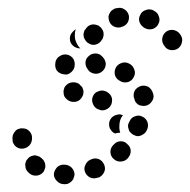

<svg xmlns="http://www.w3.org/2000/svg" viewBox="-20 -480 487 492"><path d="M133 -56Q128 -54 125 -50Q122 -46 120 -42Q118 -37 118 -32Q119 -22 127 -15Q134 -8 145 -8H147Q152 -8 156 -10Q161 -13 164 -16Q168 -20 169 -25Q171 -29 171 -34Q170 -44 163 -51Q155 -58 145 -58H142Q137 -58 133 -56ZM199 -58Q194 -49 198 -39Q200 -34 203 -31Q207 -27 211 -25Q216 -23 221 -23Q226 -23 231 -25H233Q242 -29 247 -39Q251 -48 247 -58Q245 -62 242 -66Q238 -70 234 -72Q229 -74 224 -74Q219 -74 215 -72L212 -71Q203 -67 199 -58ZM77 -80Q73 -82 68 -82Q63 -81 58 -79Q54 -77 51 -73Q47 -69 46 -65Q44 -60 45 -55Q45 -50 47 -46Q49 -41 53 -38Q54 -37 55 -36Q63 -29 74 -30Q84 -31 91 -39Q94 -43 95 -48Q97 -52 96 -57Q96 -62 93 -67Q91 -71 87 -74Q87 -75 86 -75Q82 -79 77 -80ZM263 -91Q263 -80 271 -73Q278 -66 288 -66Q299 -66 306 -73L308 -75Q311 -79 313 -83Q315 -88 315 -93Q315 -98 313 -102Q311 -107 307 -110Q300 -118 290 -118Q279 -118 272 -110L270 -108Q263 -101 263 -91ZM56 -143Q49 -151 39 -151Q34 -152 29 -150Q24 -149 21 -146Q17 -142 15 -138Q12 -133 12 -128Q12 -127 12 -125Q12 -120 13 -115Q15 -111 18 -107Q22 -103 26 -101Q31 -99 36 -99Q46 -99 54 -106Q61 -113 62 -123Q62 -124 62 -125Q63 -135 56 -143ZM308 -158Q308 -153 310 -148Q311 -143 315 -140Q318 -136 323 -134Q327 -132 332 -131Q337 -131 342 -133Q346 -135 350 -138Q354 -141 356 -146L357 -148Q361 -157 358 -167Q354 -177 345 -181Q336 -186 326 -182Q316 -179 312 -169L311 -167Q308 -162 308 -158ZM264 -147Q261 -151 260 -156V-157Q258 -167 264 -176Q270 -184 280 -186Q284 -187 287 -187Q291 -186 295 -185Q293 -182 291 -179L290 -177Q286 -168 286 -159Q285 -150 288 -140Q289 -140 289 -140Q281 -140 275 -138Q274 -138 273 -139Q272 -139 271 -140Q267 -142 264 -147ZM251 -199Q261 -203 265 -212Q267 -216 267 -221Q268 -226 266 -231Q264 -236 261 -239Q257 -243 253 -245Q252 -246 251 -246Q241 -250 232 -246Q222 -243 218 -233Q214 -224 218 -214Q222 -204 231 -200Q232 -200 232 -200Q241 -195 251 -199ZM327 -219Q330 -215 334 -212Q339 -209 344 -209Q348 -208 353 -209Q363 -211 369 -220Q375 -228 373 -238Q372 -240 372 -241Q369 -251 361 -257Q352 -262 342 -260Q332 -257 326 -249Q321 -240 323 -230Q323 -229 324 -228Q325 -223 327 -219ZM172 -219Q182 -220 188 -228Q191 -232 193 -237Q194 -242 194 -247Q193 -251 191 -256Q188 -260 184 -263Q184 -263 184 -264Q176 -270 165 -269Q155 -268 148 -260Q145 -257 144 -252Q142 -247 143 -242Q143 -237 145 -233Q148 -228 152 -225Q152 -225 153 -224Q161 -218 172 -219ZM309 -270Q319 -274 323 -283Q328 -293 324 -302Q321 -312 311 -317Q310 -317 309 -318Q299 -322 290 -318Q280 -314 276 -305Q272 -296 275 -286Q279 -276 289 -272Q289 -272 290 -271Q299 -267 309 -270ZM125 -300Q131 -292 141 -290Q146 -289 151 -289Q156 -290 160 -293Q164 -296 167 -300Q170 -304 171 -309V-310Q173 -320 168 -329Q162 -338 152 -340Q147 -341 142 -340Q137 -339 133 -336Q129 -334 126 -330Q123 -325 122 -321V-319Q120 -309 125 -300ZM226 -291Q236 -291 244 -299Q251 -306 251 -317Q250 -327 243 -334Q243 -335 242 -335Q235 -343 225 -343Q214 -343 207 -336Q199 -329 199 -319Q199 -309 206 -301Q207 -300 208 -298Q216 -291 226 -291ZM425 -403Q415 -405 406 -399Q398 -393 396 -383Q394 -373 400 -364Q400 -364 401 -363Q406 -354 416 -352Q426 -350 435 -355Q444 -361 446 -371Q449 -381 443 -390Q442 -391 441 -393Q435 -401 425 -403ZM175 -358Q170 -360 167 -363Q159 -370 159 -381Q159 -391 166 -398L167 -399Q169 -401 170 -402Q172 -404 174 -405Q173 -401 172 -397Q171 -387 173 -378Q176 -368 182 -360Q184 -358 186 -356Q186 -356 185 -356Q185 -356 185 -356Q180 -356 175 -358ZM194 -393Q194 -388 195 -384Q197 -379 200 -375Q203 -371 207 -369Q216 -363 226 -366Q236 -369 241 -378Q241 -379 242 -379Q247 -388 245 -398Q242 -408 233 -414Q229 -416 224 -417Q219 -418 215 -417Q210 -416 206 -413Q202 -410 199 -405Q198 -404 197 -403Q195 -398 194 -393ZM353 -454Q343 -451 339 -441Q334 -432 338 -422Q342 -413 351 -408Q352 -408 353 -407Q362 -403 372 -406Q382 -410 386 -419Q391 -428 387 -438Q384 -448 375 -452Q373 -453 372 -454Q362 -458 353 -454ZM269 -455Q264 -452 262 -448Q259 -443 258 -438Q258 -434 259 -429Q261 -419 270 -413Q279 -408 289 -410L291 -411Q301 -413 307 -422Q312 -431 310 -441Q307 -451 299 -456Q290 -462 280 -459H277Q273 -458 269 -455Z"/></svg>

Font: FRB American Cursive Dotted Black
Style: Bold Italic
Weight: 900
Italic angle: -25°
Version: Version 2.0;Modular Font Editor K font №1